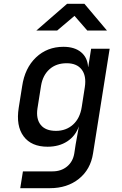

<svg xmlns="http://www.w3.org/2000/svg" viewBox="-20 -805 640 1005"><path d="M86 180 100 92H255Q300 92 331 66.5Q362 41 369 -3L376 -49L393 -144Q375 -93 332 -65Q289 -37 229 -37Q144 -37 103.5 -91.5Q63 -146 78 -241L96 -354Q110 -449 168.5 -504.5Q227 -560 312 -560Q370 -560 404 -532Q438 -504 441 -455H442L457 -550H554L467 -2Q454 82 393 131Q332 180 241 180ZM273 -120Q326 -120 362.5 -153Q399 -186 408 -246L424 -349Q433 -408 407.5 -441Q382 -474 329 -474Q274 -474 239 -442.5Q204 -411 195 -357L176 -237Q168 -183 193 -151.5Q218 -120 273 -120ZM170 -645 331 -785H422L540 -645H437L370 -722L279 -645Z"/></svg>

Font: JetBrains Mono NL Medium
Style: Italic
Weight: 500
Italic angle: -9°
Monospace: yes
Designer: Philipp Nurullin, Konstantin Bulenkov
Foundry: JetBrains
Version: Version 2.305; ttfautohint (v1.8.4.7-5d5b)